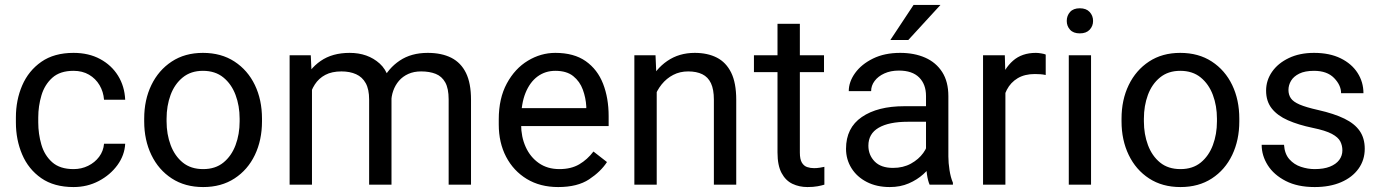

<svg xmlns="http://www.w3.org/2000/svg" viewBox="-20 -754 5642 784"><path d="M280.3 9.8Q200.7 9.8 148.4 -26.6Q96.2 -63 70.6 -123Q44.9 -183.1 44.9 -253.9V-274.4Q44.9 -345.7 70.8 -405.5Q96.7 -465.3 148.9 -501.7Q201.2 -538.1 280.3 -538.1Q342.3 -538.1 388.9 -512.9Q435.5 -487.8 462.2 -444.6Q488.8 -401.4 491.2 -346.7H404.8Q402.3 -379.4 386.5 -406.2Q370.6 -433.1 343.5 -449Q316.4 -464.8 280.3 -464.8Q225.1 -464.8 193.6 -436.5Q162.1 -408.2 149.2 -364.5Q136.2 -320.8 136.2 -274.4V-253.9Q136.2 -207.5 148.9 -163.6Q161.6 -119.6 193.1 -91.6Q224.6 -63.5 280.3 -63.5Q312.5 -63.5 339.8 -76.9Q367.2 -90.3 384.8 -113.8Q402.3 -137.2 404.8 -167H491.2Q488.8 -120.1 459.5 -79.8Q430.2 -39.6 383.3 -14.9Q336.4 9.8 280.3 9.8Z M568.8 -269.5Q568.8 -346.2 598.1 -406.7Q627.4 -467.3 681.2 -502.7Q734.9 -538.1 808.6 -538.1Q883.3 -538.1 937.5 -502.7Q991.7 -467.3 1020.8 -406.7Q1049.8 -346.2 1049.8 -269.5V-258.3Q1049.8 -182.1 1020.8 -121.3Q991.7 -60.5 937.7 -25.4Q883.8 9.8 809.6 9.8Q735.4 9.8 681.4 -25.4Q627.4 -60.5 598.1 -121.3Q568.8 -182.1 568.8 -258.3ZM660.2 -258.3Q660.2 -206.1 676.8 -161.6Q693.4 -117.2 726.3 -90.3Q759.3 -63.5 809.6 -63.5Q859.4 -63.5 892.3 -90.3Q925.3 -117.2 941.9 -161.6Q958.5 -206.1 958.5 -258.3V-269.5Q958.5 -321.8 941.9 -366.2Q925.3 -410.6 892.1 -437.7Q858.9 -464.8 808.6 -464.8Q759.3 -464.8 726.1 -437.7Q692.9 -410.6 676.5 -366.2Q660.2 -321.8 660.2 -269.5Z M1253.9 0H1162.6V-528.3H1249L1253.9 -423.3ZM1192.9 -286.1Q1193.4 -358.4 1217.5 -415.3Q1241.7 -472.2 1289.3 -505.1Q1336.9 -538.1 1407.7 -538.1Q1481.9 -538.1 1530.3 -494.6Q1578.6 -451.2 1578.6 -352.1V0H1487.3V-347.7Q1487.3 -389.2 1473.4 -414.3Q1459.5 -439.5 1434.1 -450.9Q1408.7 -462.4 1374.5 -462.4Q1335 -462.4 1308.3 -448.2Q1281.7 -434.1 1265.6 -409.2Q1249.5 -384.3 1242.4 -352.3Q1235.4 -320.3 1235.4 -284.7ZM1516.6 -315.9Q1517.1 -373.5 1541.3 -424.3Q1565.4 -475.1 1612.3 -506.6Q1659.2 -538.1 1726.6 -538.1Q1783.2 -538.1 1822.8 -518.1Q1862.3 -498 1882.8 -456.1Q1903.3 -414.1 1903.3 -347.2V0H1812V-348.1Q1812 -392.6 1798.1 -417.5Q1784.2 -442.4 1759 -452.4Q1733.9 -462.4 1699.7 -462.4Q1669.9 -462.4 1647.2 -452.1Q1624.5 -441.9 1609.1 -424.1Q1593.8 -406.2 1585.7 -383.3Q1577.6 -360.4 1577.6 -334.5Z M2259.3 9.8Q2185.5 9.8 2131.1 -23.2Q2076.7 -56.2 2046.6 -113.8Q2016.6 -171.4 2016.6 -245.6V-266.6Q2016.6 -352.5 2049.6 -413.3Q2082.5 -474.1 2135.5 -506.1Q2188.5 -538.1 2247.6 -538.1Q2323.7 -538.1 2371.8 -504.2Q2419.9 -470.2 2442.6 -411.9Q2465.3 -353.5 2465.3 -279.8V-239.3H2070.8V-312.5H2374V-319.3Q2372.1 -354.5 2359.9 -387.9Q2347.7 -421.4 2320.8 -443.1Q2293.9 -464.8 2247.6 -464.8Q2206.5 -464.8 2175 -441.7Q2143.6 -418.5 2125.7 -374.3Q2107.9 -330.1 2107.9 -266.6V-245.6Q2107.9 -195.3 2126.5 -154.1Q2145 -112.8 2180.2 -88.1Q2215.3 -63.5 2264.2 -63.5Q2312 -63.5 2345.2 -83Q2378.4 -102.5 2403.3 -135.3L2458.5 -92.3Q2433.1 -53.2 2385.5 -21.7Q2337.9 9.8 2259.3 9.8Z M2661.6 0H2570.3V-528.3H2656.7L2661.6 -415.5ZM2602.1 -286.1Q2603 -358.4 2629.9 -415.3Q2656.7 -472.2 2704.8 -505.1Q2752.9 -538.1 2816.9 -538.1Q2869.1 -538.1 2907 -518.8Q2944.8 -499.5 2965.6 -457.5Q2986.3 -415.5 2986.3 -346.2V0H2895V-347.2Q2895 -388.7 2883.1 -414.1Q2871.1 -439.5 2847.7 -450.9Q2824.2 -462.4 2790 -462.4Q2756.3 -462.4 2729 -448.2Q2701.7 -434.1 2681.6 -409.2Q2661.6 -384.3 2650.9 -352.3Q2640.1 -320.3 2640.1 -284.7Z M3344.7 -459.5H3058.6V-528.3H3344.7ZM3246.1 -656.7V-130.9Q3246.1 -103.5 3254.4 -89.8Q3262.7 -76.2 3275.9 -71.8Q3289.1 -67.4 3304.2 -67.4Q3315.4 -67.4 3327.9 -69.3Q3340.3 -71.3 3346.2 -72.8V0Q3335.4 3.4 3318.4 6.6Q3301.3 9.8 3276.9 9.8Q3243.7 9.8 3215.8 -3.4Q3188 -16.6 3171.4 -47.6Q3154.8 -78.6 3154.8 -131.3V-656.7Z M3761.2 -362.3Q3761.2 -409.7 3733.2 -437.7Q3705.1 -465.8 3650.4 -465.8Q3616.7 -465.8 3591.1 -454.1Q3565.4 -442.4 3551.3 -423.3Q3537.1 -404.3 3537.1 -381.8H3445.8Q3445.8 -419.9 3471.7 -455.8Q3497.6 -491.7 3544.7 -514.9Q3591.8 -538.1 3655.8 -538.1Q3713.4 -538.1 3757.8 -518.6Q3802.2 -499 3827.4 -459.7Q3852.5 -420.4 3852.5 -361.3V-115.2Q3852.5 -88.9 3857.2 -59.1Q3861.8 -29.3 3871.1 -7.8V0H3775.9Q3769 -15.6 3765.1 -41.7Q3761.2 -67.9 3761.2 -90.3ZM3776.9 -256.8H3687Q3609.9 -256.8 3567.9 -232.4Q3525.9 -208 3525.9 -159.2Q3525.9 -121.1 3551.5 -94.7Q3577.1 -68.4 3626.5 -68.4Q3668 -68.4 3699.7 -85.9Q3731.4 -103.5 3750 -129.4Q3768.6 -155.3 3770 -179.2L3809.1 -135.7Q3805.7 -115.2 3790.5 -90.3Q3775.4 -65.4 3750.2 -42.7Q3725.1 -20 3690.7 -5.1Q3656.2 9.8 3613.3 9.8Q3559.6 9.8 3519.3 -11Q3479 -31.7 3456.8 -67.4Q3434.6 -103 3434.6 -146.5Q3434.6 -231.9 3499 -276.1Q3563.5 -320.3 3672.4 -320.3H3776.9ZM3710.4 -733.9H3820.3L3689 -590.8H3615.7Z M4085.4 0H3994.1V-528.3H4083L4085.4 -445.3ZM4250 -447.8Q4238.3 -450.2 4228.3 -450.9Q4218.3 -451.7 4205.6 -451.7Q4164.1 -451.7 4135.5 -434.6Q4106.9 -417.5 4091.3 -387.5Q4075.7 -357.4 4071.8 -318.8L4045.9 -304.2Q4045.9 -368.2 4063 -421.1Q4080.1 -474.1 4116.5 -506.1Q4152.8 -538.1 4210 -538.1Q4219.2 -538.1 4232.2 -535.9Q4245.1 -533.7 4250 -531.2Z M4389.2 -720.2Q4415.5 -720.2 4429.4 -705.1Q4443.4 -689.9 4443.4 -668.5Q4443.4 -647.5 4429.4 -632.6Q4415.5 -617.7 4389.2 -617.7Q4362.8 -617.7 4349.4 -632.6Q4335.9 -647.5 4335.9 -668.5Q4335.9 -689.9 4349.4 -705.1Q4362.8 -720.2 4389.2 -720.2ZM4435.1 0H4344.2V-528.3H4435.1Z M4559.6 -269.5Q4559.6 -346.2 4588.9 -406.7Q4618.2 -467.3 4671.9 -502.7Q4725.6 -538.1 4799.3 -538.1Q4874 -538.1 4928.2 -502.7Q4982.4 -467.3 5011.5 -406.7Q5040.5 -346.2 5040.5 -269.5V-258.3Q5040.5 -182.1 5011.5 -121.3Q4982.4 -60.5 4928.5 -25.4Q4874.5 9.8 4800.3 9.8Q4726.1 9.8 4672.1 -25.4Q4618.2 -60.5 4588.9 -121.3Q4559.6 -182.1 4559.6 -258.3ZM4650.9 -258.3Q4650.9 -206.1 4667.5 -161.6Q4684.1 -117.2 4717 -90.3Q4750 -63.5 4800.3 -63.5Q4850.1 -63.5 4883.1 -90.3Q4916 -117.2 4932.6 -161.6Q4949.2 -206.1 4949.2 -258.3V-269.5Q4949.2 -321.8 4932.6 -366.2Q4916 -410.6 4882.8 -437.7Q4849.6 -464.8 4799.3 -464.8Q4750 -464.8 4716.8 -437.7Q4683.6 -410.6 4667.2 -366.2Q4650.9 -321.8 4650.9 -269.5Z M5348.1 9.8Q5278.3 9.8 5230 -15.1Q5181.6 -40 5156.7 -79.3Q5131.8 -118.7 5131.8 -162.6H5223.1Q5225.6 -125.5 5244.9 -103.8Q5264.2 -82 5292.2 -72.8Q5320.3 -63.5 5348.1 -63.5Q5385.3 -63.5 5410.4 -73.5Q5435.5 -83.5 5448.5 -100.8Q5461.4 -118.2 5461.4 -140.1Q5461.4 -159.7 5452.9 -176.5Q5444.3 -193.4 5418.5 -207.3Q5392.6 -221.2 5340.3 -231.9Q5281.7 -244.1 5239 -262.9Q5196.3 -281.7 5173.1 -311Q5149.9 -340.3 5149.9 -383.8Q5149.9 -425.8 5174.1 -460.7Q5198.2 -495.6 5242.4 -516.8Q5286.6 -538.1 5345.7 -538.1Q5409.2 -538.1 5454.3 -515.9Q5499.5 -493.7 5523.4 -456.3Q5547.4 -418.9 5547.4 -373.5H5456.1Q5456.1 -406.2 5427.5 -435.5Q5398.9 -464.8 5345.7 -464.8Q5308.6 -464.8 5285.4 -453.4Q5262.2 -441.9 5251.7 -424.1Q5241.2 -406.2 5241.2 -386.7Q5241.2 -367.2 5251 -352.8Q5260.7 -338.4 5286.9 -327.1Q5313 -315.9 5362.8 -304.7Q5427.7 -290 5469.7 -269.5Q5511.7 -249 5532.2 -219.2Q5552.7 -189.5 5552.7 -146.5Q5552.7 -100.6 5527.3 -65.2Q5502 -29.8 5456.1 -10Q5410.2 9.8 5348.1 9.8Z"/></svg>

Font: Heebo
Style: Regular
Weight: 400
Designer: Oded Ezer
Foundry: Ezer Type House
Version: Version 3.100